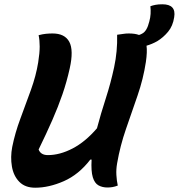

<svg xmlns="http://www.w3.org/2000/svg" viewBox="-20 -864 833 895"><path d="M144 11Q97 11 70 -16.5Q43 -44 35.5 -88Q28 -132 37 -179Q50 -244 75 -311Q100 -378 124 -444.5Q148 -511 158 -573Q165 -617 165 -647Q165 -677 160 -700Q179 -705 194.5 -706.5Q210 -708 225 -708Q282 -708 303 -669Q324 -630 305 -545Q291 -482 271 -424Q251 -366 224 -304.5Q197 -243 160 -167Q170 -141 203 -141Q259 -141 318.5 -172Q378 -203 432 -266Q450 -334 473 -405Q496 -476 512 -550.5Q528 -625 526 -702Q543 -704 554.5 -706Q566 -708 580 -708Q610 -708 628 -701Q635 -703 642 -707Q665 -718 676 -764Q681 -782 682 -799.5Q683 -817 681 -835Q692 -839 705 -841.5Q718 -844 737 -844Q802 -844 792 -784Q786 -743 763.5 -716Q741 -689 713 -672Q688 -658 663 -651Q667 -623 660 -575Q648 -496 621 -418Q594 -340 567 -262Q540 -184 526 -103Q521 -75 522.5 -48.5Q524 -22 529 1Q516 6 504.5 8Q493 10 481 10Q457 10 439 0Q421 -10 412.5 -38Q404 -66 407 -120H401Q347 -50 277.5 -19.5Q208 11 144 11Z"/></svg>

Font: Recursive Sn Csl St
Style: Bold Italic
Weight: 700
Italic angle: -15°
Version: Version 1.079;hotconv 1.0.112;makeotfexe 2.5.65598; ttfautoh